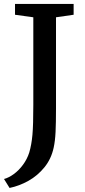

<svg xmlns="http://www.w3.org/2000/svg" viewBox="-26 -763 427 963"><path d="M0 0ZM120.6 2.4Q132.3 -37.6 136.7 -86.9Q141.1 -136.2 141.1 -236.8V-676.3L49.3 -689V-743.2H343.3V-689L254.9 -676.3V-275.9V-219.7Q254.9 -147 252.7 -101.3Q250.5 -55.7 243.2 -22.5Q231 34.2 196.8 76.2Q162.6 118.2 116.9 143.8Q71.3 169.4 22 179.7L-5.9 134.8Q18.1 128.4 43.2 110.1Q68.4 91.8 89.1 63.7Q109.9 35.6 120.6 2.4Z"/></svg>

Font: Merriweather
Style: Regular
Weight: 400
Designer: Eben Sorkin
Foundry: Eben Sorkin
Version: Version 1.584; ttfautohint (v1.6)